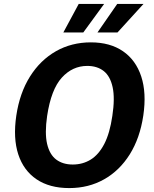

<svg xmlns="http://www.w3.org/2000/svg" viewBox="-20 -949 785 979"><path d="M333 10Q232.8 10 166.6 -34.6Q100.3 -79.2 73.2 -161.8Q46.1 -244.5 63.1 -359.4Q80.4 -475.2 133 -558.9Q185.6 -642.5 265.2 -687.8Q344.9 -733 443.1 -733Q541.2 -733 606.9 -687.9Q672.6 -642.8 700.1 -559.2Q727.7 -475.7 710.7 -360Q693.7 -245.3 641.9 -162.3Q590 -79.3 510.9 -34.7Q431.8 10 333 10ZM351 -110.1Q401.6 -110.1 442.5 -135.2Q483.3 -160.4 511.7 -215Q540 -269.6 552.8 -357.9Q566.6 -448.1 554.3 -504.3Q542.1 -560.6 508.8 -586.8Q475.4 -612.9 425.1 -612.9Q349.5 -612.9 295.1 -553Q240.7 -493.2 220.3 -357.9Q207.5 -269.8 220.2 -215.2Q233 -160.6 266.8 -135.3Q300.5 -110.1 351 -110.1ZM477 -783.5 577.8 -929H711.7L579.1 -783.5ZM303 -783.5 381.4 -929H511L404.7 -783.5Z"/></svg>

Font: Public Sans Thin
Style: Italic
Weight: 100
Italic angle: -8°
Designer: The Public Sans project authors (U.S. Web Design System). Libre Franklin designed by Pablo Impallari and Rodrigo Fuenzal
Version: Version 2.000